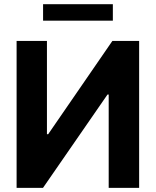

<svg xmlns="http://www.w3.org/2000/svg" viewBox="-20 -904 749 924"><path d="M205.9 -707V-258.1H211.8L520.8 -707H649.6V0H503.1V-449.1H497.4L187 0H59.9V-707ZM523.1 -804.5H187.3V-883.8H523.1Z"/></svg>

Font: Pretendard Std Variable
Style: Regular
Weight: 400
Designer: Base glyphs from Inter by Rasmus Andersson; Hangeul glyphs from Noto Sans CJK(Source Han Sans) by Jang Soo-young and Kan
Foundry: Kil Hyung-jin
Version: Version 1.309;Glyphs 3.2 (3225)